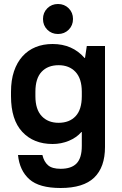

<svg xmlns="http://www.w3.org/2000/svg" viewBox="-20 -730 610 960"><path d="M243 -10Q148 -10 91.5 -70.5Q35 -131 35 -249V-271Q35 -329 50 -373.5Q65 -418 92.5 -448.5Q120 -479 158 -494.5Q196 -510 243 -510Q342 -510 403 -440H405L414 -500H505V5Q505 106 451 158Q397 210 283 210Q176 210 127 166.5Q78 123 70 45H192Q200 79 220.5 96.5Q241 114 283 114Q337 114 363 87Q389 60 389 0V-70H387Q363 -42 324.5 -26Q286 -10 243 -10ZM273 -116Q327 -116 358 -149Q389 -182 389 -249V-271Q389 -337 357.5 -370.5Q326 -404 273 -404Q219 -404 188 -371Q157 -338 157 -271V-249Q157 -183 188.5 -149.5Q220 -116 273 -116ZM270 -560Q238 -560 216.5 -581.5Q195 -603 195 -635Q195 -667 216.5 -688.5Q238 -710 270 -710Q302 -710 323.5 -688.5Q345 -667 345 -635Q345 -603 323.5 -581.5Q302 -560 270 -560Z"/></svg>

Font: PT Root UI Bold
Style: Regular
Weight: 700
Designer: Vitaly Kuzmin
Foundry: ParaType Ltd.
Version: Version 2.000G